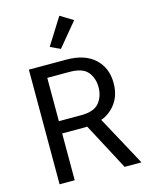

<svg xmlns="http://www.w3.org/2000/svg" viewBox="-140 -1063 891 1150"><g transform="rotate(-15 305.0 -488.0)"><path d="M83 0H176.8V-290H314.5Q428.7 -290 490.7 -348.6Q552.7 -407.2 552.7 -502Q552.7 -596.7 490.7 -653.8Q428.7 -710.9 314.5 -710.9H83ZM176.8 -366.2V-634.8H314.5Q395.5 -634.8 427.2 -596.7Q459 -558.6 459 -502Q459 -445.3 427.2 -405.8Q395.5 -366.2 314.5 -366.2ZM486.3 0H590.8L405.3 -342.3L312.5 -328.1ZM238.8 -810.1 300.8 -781.2 421.9 -927.2 342.8 -975.6Z"/></g></svg>

Font: Roboto Flex
Style: Regular
Weight: 400
Designer: Berlow after Robertson
Foundry: Google
Version: Version 3.200;gftools[0.9.32]